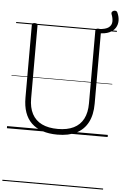

<svg xmlns="http://www.w3.org/2000/svg" viewBox="-94 -1258 1153 1819"><g transform="rotate(5 482.5 -349.0)"><path d="M481 19Q400 19 338 -2Q276 -23 234 -63.5Q192 -104 171 -164Q150 -224 150 -303V-996Q150 -1006 156 -1010.5Q162 -1015 176 -1015Q191 -1015 197.5 -1010.5Q204 -1006 204 -996V-301Q204 -214 235.5 -154.5Q267 -95 328.5 -65Q390 -35 481 -35Q570 -35 631 -65Q692 -95 723 -154.5Q754 -214 754 -301V-996Q754 -1006 760.5 -1010.5Q767 -1015 781 -1015Q808 -1015 808 -996V-303Q808 -198 770.5 -126Q733 -54 660.5 -17.5Q588 19 481 19ZM947 -1183Q965 -1144 965 -1106.5Q965 -1069 946 -1038.5Q927 -1008 887.5 -990Q848 -972 786 -973V-1012Q851 -1016 878.5 -1037Q906 -1058 907.5 -1091.5Q909 -1125 893 -1164Q889 -1175 894.5 -1183.5Q900 -1192 910.5 -1196Q921 -1200 932 -1197Q943 -1194 947 -1183ZM0 490H958V500H0ZM0 -20H958V0H0ZM0 -505H958V-500H0ZM0 -1010H958V-1000H0Z"/></g></svg>

Font: Playwrite PE Guides
Style: Regular
Weight: 400
Designer: Veronika Burian, José Scaglione
Foundry: TypeTogether
Version: Version 1.003